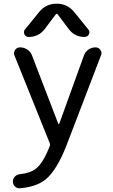

<svg xmlns="http://www.w3.org/2000/svg" viewBox="-20 -800 602 1026"><path d="M376 -736.3 451.2 -643.6Q461.9 -631.8 455.1 -617.2Q448.2 -602.5 431.6 -602.5Q378.9 -602.5 346.7 -645.5L288.1 -723.6Q283.2 -729.5 278.3 -723.6L218.8 -644.5Q186.5 -602.5 132.8 -602.5Q117.2 -602.5 110.4 -617.2Q103.5 -631.8 114.3 -643.6L189.5 -736.3Q225.6 -780.3 282.7 -780.3Q339.8 -780.3 376 -736.3ZM291 -139.6Q292 -137.7 293.9 -137.7Q295.9 -137.7 296.9 -139.6L428.7 -503.9Q435.5 -523.4 452.6 -535.2Q469.7 -546.9 490.2 -546.9Q506.8 -546.9 516.6 -533.2Q522.5 -524.4 522.5 -515.6Q522.5 -509.8 519.5 -503.9L335.9 -24.4Q284.2 108.4 224.6 158.2Q173.8 199.2 85.9 206.1Q84 206.1 83 206.1Q69.3 206.1 59.6 196.3Q48.8 185.5 48.8 169.9Q48.8 154.3 59.6 143.6Q70.3 132.8 85.9 130.9Q142.6 125 172.9 100.6Q211.9 69.3 246.1 -20.5Q249 -27.3 246.1 -34.2L57.6 -502.9Q54.7 -508.8 54.7 -515.6Q54.7 -524.4 60.5 -533.2Q70.3 -546.9 87.9 -546.9Q108.4 -546.9 126.5 -534.7Q144.5 -522.5 151.4 -502.9Z"/></svg>

Font: Gen Jyuu Gothic P Regular
Style: Regular
Weight: 400
Designer: [Source Han Sans]
Ryoko NISHIZUKA  (kana & ideographs); Paul D. Hunt (Latin, Greek & Cyrillic); Wenlong ZHANG  (bopomofo
Version: Version 1.002.20150607